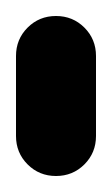

<svg xmlns="http://www.w3.org/2000/svg" viewBox="-20 -220 140 240"><path d="M0 -50H100V-150H0ZM50 -100Q29 -100 14.5 -85.5Q0 -71 0 -50Q0 -29 14.5 -14.5Q29 0 50 0Q71 0 85.5 -14.5Q100 -29 100 -50Q100 -71 85.5 -85.5Q71 -100 50 -100ZM50 -200Q29 -200 14.5 -185.5Q0 -171 0 -150Q0 -129 14.5 -114.5Q29 -100 50 -100Q71 -100 85.5 -114.5Q100 -129 100 -150Q100 -171 85.5 -185.5Q71 -200 50 -200Z"/></svg>

Font: Wavefont SemiBold
Style: Regular
Weight: 600
Version: Version 3.004;gftools[0.9.33]